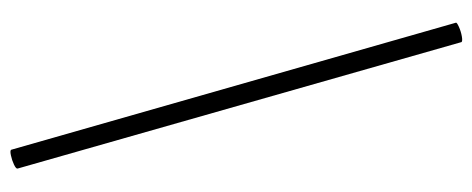

<svg xmlns="http://www.w3.org/2000/svg" viewBox="-298 -474 936 381"><g transform="rotate(-90 170.5 -284.0)"><path d="M277 163.4 26 -717.6Q25.2 -720.6 33.8 -724.7Q42.4 -728.8 52.4 -730.9Q62.4 -733 63.4 -730L315.4 152Q316.4 154 307.3 158.1Q298.2 162.2 288.6 163.9Q279 165.6 277 163.4Z"/></g></svg>

Font: Cormorant Light
Style: Regular
Weight: 300
Designer: Christian Thalmann (Catharsis Fonts)
Foundry: Catharsis Fonts
Version: Version 4.000